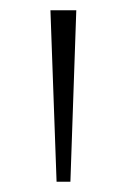

<svg xmlns="http://www.w3.org/2000/svg" viewBox="-20 -828 248 375"><path d="M90.5 -473 78.5 -808H129L117.5 -473Z"/></svg>

Font: Encode Sans SC SemiExpanded ExtraLight
Style: Regular
Weight: 250
Width: 6
Designer: Multiple Designers
Foundry: Impallari Type
Version: Version 3.002